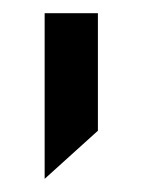

<svg xmlns="http://www.w3.org/2000/svg" viewBox="-20 -127 217 292"><path d="M47.9 -106.9H128.9V71.8L47.9 145Z"/></svg>

Font: D-DIN Exp
Style: Regular
Weight: 400
Width: 7
Designer: Charles Nix
Foundry: Datto Inc.
Version: Version 1.00